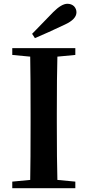

<svg xmlns="http://www.w3.org/2000/svg" viewBox="-20 -997 463 1017"><path d="M150 -818Q142 -809 262 -933Q306 -977 337 -977Q358 -977 372 -964Q385 -950 385 -932Q385 -895 324 -867Q231 -823 165 -795ZM379 -706 284 -697Q281 -597 281 -395V-346Q281 -144 284 -44L379 -35V0H45V-35L140 -44Q142 -143 142 -346V-395Q142 -596 140 -697L45 -706V-742H379Z"/></svg>

Font: Source Han Serif JP
Style: Bold
Weight: 700
Designer: Ryoko NISHIZUKA  (kana & ideographs); Frank Grießhammer (Latin, Greek & Cyrillic); Wenlong ZHANG  (bopomofo); Sandoll Co
Foundry: Adobe Systems Incorporated
Version: Version 1.000;PS 1;hotconv 16.6.53;makeotf.lib2.5.65590